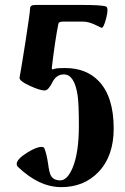

<svg xmlns="http://www.w3.org/2000/svg" viewBox="-20 -748 507 776"><path d="M439.5 -228.5Q439.5 -116.2 377 -51.8Q318.8 8.3 227.5 8.3Q137.7 8.3 51.8 -74.2Q47.4 -78.6 47.4 -85Q47.4 -105 91.8 -132.3Q127.9 -154.3 147.5 -154.3Q156.7 -154.3 159.2 -148.9Q168.5 -126.5 174.3 -86.4Q179.2 -49.8 185.5 -38.6Q196.3 -19 223.6 -19Q251.5 -19 272.9 -68.4Q298.8 -129.4 298.8 -239.3Q298.8 -327.1 293.9 -361.3Q281.2 -447.3 238.3 -447.3Q207.5 -447.3 191.4 -414.8Q175.3 -382.3 160.6 -382.3Q141.6 -382.3 101.1 -400.9Q56.2 -421.4 59.1 -434.6Q64.9 -464.4 83 -579.6Q101.6 -699.7 101.6 -713.9Q101.6 -728 122.6 -728H312.5Q391.6 -728 408.2 -721.7Q419.9 -717.3 409.7 -676.3Q398.9 -633.8 390.1 -635.7Q376 -642.6 362.3 -648.9Q336.9 -660.6 315.4 -660.6H232.9Q217.8 -660.6 215.8 -651.4Q203.1 -587.9 189.5 -475.6Q188.5 -467.3 194.3 -467.3Q190.9 -467.3 201.7 -470.2Q212.4 -473.1 242.7 -473.1Q328.6 -473.1 379.4 -419.9Q439.5 -356.9 439.5 -228.5Z"/></svg>

Font: Dai Banna SIL Book
Style: Bold
Weight: 700
Designer: Victor Gaultney
Foundry: SIL International
Version: Version 2.000